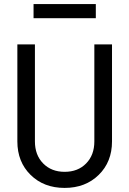

<svg xmlns="http://www.w3.org/2000/svg" viewBox="-20 -920 640 950"><path d="M534.2 -700.2V-220.2Q534.2 -119.1 468.5 -54.7Q402.8 9.8 299.8 9.8Q196.8 9.8 131.3 -54.7Q65.9 -119.1 65.9 -220.2V-700.2H152.8V-220.2Q152.8 -152.8 193.6 -111.3Q234.4 -69.8 299.8 -69.8Q365.7 -69.8 406.2 -111.3Q446.8 -152.8 446.8 -220.2V-700.2ZM146 -830.1V-899.9H454.1V-830.1Z"/></svg>

Font: CommitMono
Style: Regular
Weight: 400
Monospace: yes
Designer: Eigil Nikolajsen
Foundry: Eigil Nikolajsen
Version: Version 1.143